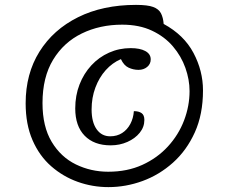

<svg xmlns="http://www.w3.org/2000/svg" viewBox="-20 -916 936 786"><path d="M424 -150Q359 -150 298.5 -171.5Q238 -193 189.5 -235.5Q141 -278 113 -342.5Q85 -407 85 -493Q85 -614 141.5 -704.5Q198 -795 299.5 -845.5Q401 -896 537 -896Q584 -896 607 -887.5Q630 -879 639 -861.5Q648 -844 650 -818Q733 -773 772 -699.5Q811 -626 811 -546Q811 -448 777.5 -374Q744 -300 688 -250Q632 -200 563.5 -175Q495 -150 424 -150ZM423 -213Q501 -213 562.5 -241Q624 -269 667.5 -316.5Q711 -364 733.5 -423Q756 -482 756 -543Q756 -590 739 -638Q722 -686 688 -726Q654 -766 602 -790.5Q550 -815 480 -815Q389 -815 315 -779Q241 -743 197.5 -671.5Q154 -600 154 -494Q154 -398 191.5 -335.5Q229 -273 290.5 -243Q352 -213 423 -213ZM433 -321Q365 -321 326.5 -360.5Q288 -400 288 -472Q288 -525 305.5 -570Q323 -615 354 -648.5Q385 -682 426.5 -700.5Q468 -719 515 -719Q553 -719 575 -707Q597 -695 597 -673Q597 -654 582.5 -642Q568 -630 547 -630Q526 -630 506.5 -639Q487 -648 475 -674Q440 -659 413 -629Q386 -599 370.5 -557.5Q355 -516 355 -468Q355 -416 375.5 -387Q396 -358 431 -358Q459 -358 480 -371.5Q501 -385 513.5 -408.5Q526 -432 528 -461Q548 -461 559.5 -453Q571 -445 571 -425Q571 -396 552 -372.5Q533 -349 501.5 -335Q470 -321 433 -321Z"/></svg>

Font: Lemonada
Style: Regular
Weight: 400
Designer: Mohamed Gaber (Arabic), Eduardo Tunni (Latin)
Foundry: Kief Type Foundry
Version: Version 4.005